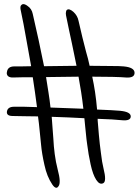

<svg xmlns="http://www.w3.org/2000/svg" viewBox="-20 -890 680 930"><path d="M138.7 -515.6Q110.4 -515.6 85 -515.6Q60.5 -514.6 42 -514.6Q13.7 -514.6 12.7 -536.1Q12.7 -539.1 13.7 -542Q17.6 -568.4 49.8 -568.4Q62.5 -568.4 84 -568.4Q104.5 -569.3 130.9 -569.3Q119.1 -637.7 106.4 -705.1Q94.7 -773.4 80.1 -841.8Q78.1 -850.6 79.1 -857.4Q80.1 -863.3 84 -866.2Q87.9 -870.1 92.8 -870.1Q101.6 -870.1 113.3 -861.3Q133.8 -847.7 138.7 -822.3Q153.3 -759.8 167 -696.3Q180.7 -632.8 193.4 -569.3Q230.5 -570.3 270.5 -570.3Q310.5 -570.3 350.6 -571.3Q345.7 -597.7 339.8 -624Q334 -651.4 328.1 -680.7Q328.1 -680.7 328.1 -680.7Q321.3 -710.9 314.5 -744.1Q307.6 -777.3 299.8 -815.4Q297.9 -826.2 299.8 -833Q300.8 -839.8 303.7 -841.8Q314.5 -850.6 335 -833Q355.5 -814.5 360.4 -789.1Q370.1 -746.1 378.9 -710Q387.7 -673.8 396.5 -640.6Q396.5 -640.6 396.5 -640.6Q401.4 -623 406.2 -605.5Q410.2 -587.9 414.1 -571.3Q471.7 -571.3 516.6 -570.3Q561.5 -570.3 579.1 -568.4Q631.8 -563.5 631.8 -537.1Q631.8 -511.7 589.8 -514.6Q567.4 -516.6 524.4 -517.6Q480.5 -518.6 426.8 -518.6Q434.6 -482.4 440.4 -444.3Q446.3 -405.3 450.2 -359.4Q488.3 -358.4 517.6 -356.4Q546.9 -354.5 560.5 -353.5Q613.3 -348.6 613.3 -326.2Q613.3 -303.7 571.3 -307.6Q553.7 -309.6 522.5 -311.5Q492.2 -313.5 453.1 -314.5Q453.1 -312.5 453.1 -310.5Q453.1 -308.6 453.1 -306.6Q455.1 -281.2 459 -236.3Q462.9 -192.4 468.8 -149.4Q471.7 -127 474.6 -107.4Q478.5 -87.9 481.4 -74.2Q497.1 -11.7 480.5 -2.9Q462.9 6.8 446.3 -18.6Q429.7 -43.9 418.9 -93.8Q408.2 -142.6 402.3 -190.4Q398.4 -216.8 396.5 -239.3Q394.5 -261.7 392.6 -277.3Q391.6 -288.1 390.6 -297.9Q389.6 -307.6 388.7 -317.4Q350.6 -319.3 309.6 -321.3Q269.5 -322.3 230.5 -324.2Q232.4 -297.9 234.4 -271.5Q236.3 -246.1 238.3 -219.7Q240.2 -180.7 245.1 -143.6Q250 -105.5 259.8 -67.4Q276.4 -5.9 263.7 11.7Q258.8 19.5 252.9 19.5Q244.1 19.5 233.4 3.9Q207 -35.2 195.3 -90.8Q182.6 -146.5 178.7 -191.4Q175.8 -224.6 171.9 -258.8Q168.9 -292 164.1 -326.2Q127.9 -327.1 96.7 -327.1Q64.5 -328.1 42 -328.1Q9.8 -328.1 13.7 -350.6Q17.6 -373 48.8 -373Q66.4 -373 94.7 -373Q124 -372.1 159.2 -371.1Q154.3 -407.2 149.4 -443.4Q144.5 -479.5 138.7 -515.6ZM383.8 -363.3Q378.9 -406.2 373 -444.3Q367.2 -481.4 360.4 -518.6Q321.3 -517.6 281.2 -517.6Q241.2 -516.6 203.1 -516.6Q209 -479.5 214.8 -442.4Q220.7 -406.2 224.6 -369.1Q263.7 -367.2 304.7 -366.2Q345.7 -364.3 383.8 -363.3Z"/></svg>

Font: Mrs Husband
Style: Regular
Weight: 400
Version: Version 1.0